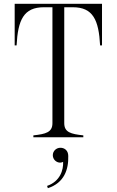

<svg xmlns="http://www.w3.org/2000/svg" viewBox="-20 -720 612 1007"><path d="M515 -700H57V-482H67C74 -615 104 -682 210 -682H255V-74C255 -26 220 -17 155 -10V0H417V-10C352 -17 317 -26 317 -74V-682H362C468 -682 498 -615 505 -482H515ZM227 255 231 267C317 239 340 169 338 98C338 69 318 55 297 55C275 55 257 72 257 94C257 116 275 133 296 133C302 133 306 131 311 129C313 171 296 231 227 255Z"/></svg>

Font: Sprat Condensed Light
Style: Regular
Weight: 300
Width: 3
Designer: Ethan Nakache
Foundry: Collletttivo
Version: Version 2.000;Glyphs 3.2 (3217)